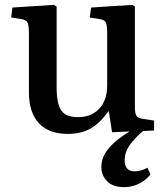

<svg xmlns="http://www.w3.org/2000/svg" viewBox="-20 -537 672 790"><path d="M492 233Q444 233 420.5 208.5Q397 184 397 151Q397 119 413.5 92.5Q430 66 456.5 44Q483 22 513 4L441 7L428 -78H425Q392 -31 353 -8.5Q314 14 259 14Q181 14 140 -30Q99 -74 99 -158V-398Q99 -433 93 -444.5Q87 -456 65 -459L26 -465L31 -506L202 -517L213 -510V-178Q213 -110 232 -82.5Q251 -55 301 -55Q356 -55 388.5 -90Q421 -125 421 -186V-398Q421 -433 415.5 -444.5Q410 -456 388 -459L349 -465L355 -506L525 -517L535 -510V-95Q535 -70 541.5 -60.5Q548 -51 568 -48L614 -41V0L569 2Q535 30 514 59.5Q493 89 493 122Q493 168 534 168Q560 168 587 153L599 181Q579 206 550.5 219.5Q522 233 492 233Z"/></svg>

Font: Literata 36pt Medium
Style: Regular
Weight: 500
Designer: Latin by Veronika Burian and Jose Scaglione. Greek by Irene Vlachou. Cyrillic by Vera Evstafieva.
Foundry: TypeTogether
Version: Version 3.002